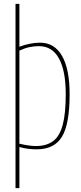

<svg xmlns="http://www.w3.org/2000/svg" viewBox="-20 -760 417 990"><path d="M60 210V-740H80V-519Q103 -528 131.5 -534Q160 -540 186 -540Q261 -540 300 -471.5Q339 -403 339 -274Q339 -120 299.5 -55Q260 10 169 10Q149 10 126.5 7.5Q104 5 80 -2V210ZM165 -7Q220 -7 254 -32.5Q288 -58 303.5 -116.5Q319 -175 319 -274Q319 -395 284 -458.5Q249 -522 181 -522Q156 -522 132 -517Q108 -512 80 -499V-19Q132 -7 165 -7Z"/></svg>

Font: Georama SemiCondensed Thin
Style: Regular
Weight: 100
Width: 4
Designer: Jean-Baptiste Levee
Foundry: Production Type
Version: Version 1.000